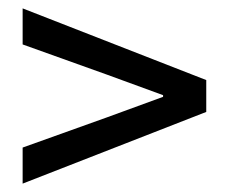

<svg xmlns="http://www.w3.org/2000/svg" viewBox="-20 -561 546 458"><path d="M34 -123V-209L235 -281L369 -330V-334L235 -383L34 -455V-541L472 -370V-294Z"/></svg>

Font: Assistant ExtraLight SemiBold
Style: Regular
Weight: 600
Version: Version 3.000